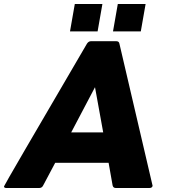

<svg xmlns="http://www.w3.org/2000/svg" viewBox="-54 -940 844 960"><path d="M462 -278 421 -504 302 -278ZM693 0H525Q512 0 509 -13L489 -126H222L162 -13Q156 0 142 0H-22Q-34 0 -34 -8Q-34 -13 381 -722Q389 -734 401 -734H527Q541 -734 543 -722Q709 -14 709 -11Q707 0 693 0ZM650 -783H511L535 -920H674ZM434 -783H296L320 -920H458Z"/></svg>

Font: YamahaIndonesia935. App XBold
Style: Italic
Weight: 800
Italic angle: -10°
Designer: Dalton Maag Ltd
Foundry: Dalton Maag Ltd
Version: Version 1.002; January 01, 2024; Regular/Italic